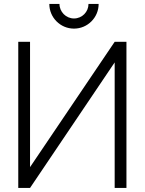

<svg xmlns="http://www.w3.org/2000/svg" viewBox="-20 -926 713 946"><path d="M70 0H128L545 -618.5V0H603V-720H545L128 -102.5V-720H70ZM223 -906.5C223 -839.5 277.5 -785 344.5 -785C411.5 -785 466 -839.5 466 -906.5H416C416 -867.5 384.5 -835 344.5 -835C305.5 -835 273 -867.5 273 -906.5Z"/></svg>

Font: Eudonet Light
Style: Regular
Weight: 300
Designer: Mikhail Sharanda
Foundry: Mikhail Sharanda
Version: Version 4.503;Glyphs 3.1.2 (3151)